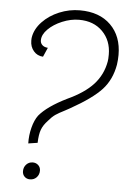

<svg xmlns="http://www.w3.org/2000/svg" viewBox="-52 -755 564 808"><g transform="rotate(5 229.5 -351.5)"><path d="M116 -258Q150 -299 231 -339Q303 -372 340.5 -413Q378 -454 388 -510Q390 -520 390 -540Q390 -599 352.5 -637Q315 -675 253 -675Q218 -675 182 -660Q146 -645 123 -622Q100 -599 100 -575Q100 -563 108.5 -555Q117 -547 132 -546L115 -507Q91 -508 75.5 -526Q60 -544 60 -570Q60 -580 61 -585Q67 -620 95.5 -650Q124 -680 166 -697.5Q208 -715 253 -715Q336 -715 383.5 -668Q431 -621 431 -542Q431 -522 428 -501Q417 -437 378 -394.5Q339 -352 248 -301L226 -289Q202 -277 188 -267.5Q174 -258 159 -240Q140 -220 132.5 -199.5Q125 -179 124 -144L85 -138Q84 -172 92.5 -205Q101 -238 116 -258ZM73 -20Q73 -37 84 -48.5Q95 -60 111 -60Q125 -60 134.5 -51Q144 -42 144 -28Q144 -11 133 0.5Q122 12 105 12Q91 12 82 3Q73 -6 73 -20Z"/></g></svg>

Font: Bellota Text Light
Style: Italic
Weight: 300
Italic angle: -7.5°
Designer: Kemie Guaida
Foundry: Kemie Guaida
Version: Version 4.001